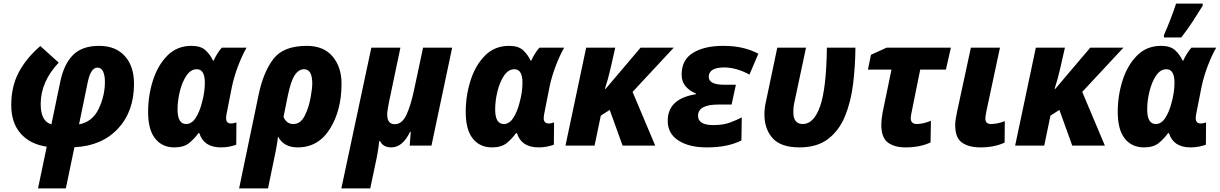

<svg xmlns="http://www.w3.org/2000/svg" viewBox="-20 -816 6836 1076"><path d="M193 240H349L397 9Q550 2 640.5 -94.5Q731 -191 731 -346Q731 -445 679.5 -502Q628 -559 535 -559Q440 -559 389 -507.5Q338 -456 318 -359L268 -119Q208 -136 208 -233Q208 -358 309 -465L206 -558Q127 -490 85 -410.5Q43 -331 43 -227Q43 -128 95.5 -68Q148 -8 242 6ZM423 -119 472 -357Q489 -437 526 -437Q548 -437 558 -414.5Q568 -392 568 -358Q568 -279 533 -206Q498 -133 423 -119Z M957 10Q1010 10 1040 -14.5Q1070 -39 1092 -70H1097Q1122 10 1218 10Q1246 10 1268.5 5Q1291 0 1304 -5L1305 -130Q1300 -128 1291 -126Q1282 -124 1275 -124Q1247 -124 1247 -155Q1247 -162 1248.5 -171Q1250 -180 1252 -189L1280 -331Q1293 -392 1316.5 -452Q1340 -512 1362 -549H1223Q1210 -535 1197 -513.5Q1184 -492 1177 -476H1174Q1158 -510 1131.5 -534.5Q1105 -559 1053 -559Q972 -559 918 -504.5Q864 -450 837 -365Q810 -280 810 -189Q810 -89 849.5 -39.5Q889 10 957 10ZM1023 -121Q975 -121 975 -203Q975 -252 988 -304.5Q1001 -357 1025 -392.5Q1049 -428 1083 -428Q1128 -428 1128 -352Q1128 -299 1111 -238Q1098 -188 1076 -154.5Q1054 -121 1023 -121Z M1624 -121Q1585 -121 1569 -161L1593 -280Q1610 -362 1632 -395Q1654 -428 1684 -428Q1730 -428 1730 -348Q1730 -320 1720 -265.5Q1710 -211 1687 -166Q1664 -121 1624 -121ZM1320 240H1482L1510 104Q1519 63 1526.5 24Q1534 -15 1538 -51Q1570 10 1648 10Q1764 10 1829 -94Q1894 -198 1894 -347Q1894 -440 1844 -499.5Q1794 -559 1699 -559Q1568 -559 1512 -485.5Q1456 -412 1430 -288Z M1893 240H2055L2085 97Q2099 36 2105 -25H2110Q2127 10 2173 10Q2236 10 2278 -77H2282L2276 0H2398L2514 -549H2351L2299 -305Q2281 -222 2257 -171Q2233 -120 2192 -120Q2150 -120 2150 -174Q2150 -188 2153 -205Q2156 -222 2159 -239L2224 -549H2061Z M2737 10Q2790 10 2820 -14.5Q2850 -39 2872 -70H2877Q2902 10 2998 10Q3026 10 3048.5 5Q3071 0 3084 -5L3085 -130Q3080 -128 3071 -126Q3062 -124 3055 -124Q3027 -124 3027 -155Q3027 -162 3028.5 -171Q3030 -180 3032 -189L3060 -331Q3073 -392 3096.5 -452Q3120 -512 3142 -549H3003Q2990 -535 2977 -513.5Q2964 -492 2957 -476H2954Q2938 -510 2911.5 -534.5Q2885 -559 2833 -559Q2752 -559 2698 -504.5Q2644 -450 2617 -365Q2590 -280 2590 -189Q2590 -89 2629.5 -39.5Q2669 10 2737 10ZM2803 -121Q2755 -121 2755 -203Q2755 -252 2768 -304.5Q2781 -357 2805 -392.5Q2829 -428 2863 -428Q2908 -428 2908 -352Q2908 -299 2891 -238Q2878 -188 2856 -154.5Q2834 -121 2803 -121Z M3149 0H3312L3347 -168L3397 -200L3469 0H3652L3525 -301L3756 -549H3570L3374 -318H3370Q3388 -373 3401 -430L3428 -549H3265Z M3940 10Q4005 10 4052.5 -0.5Q4100 -11 4135 -29L4137 -158Q4106 -142 4069 -128.5Q4032 -115 3977 -115Q3892 -115 3892 -167Q3892 -230 4005 -230H4080L4104 -341H4040Q3952 -341 3952 -385Q3952 -438 4039 -438Q4074 -438 4111 -427Q4148 -416 4180 -398L4230 -515Q4190 -536 4142.5 -547.5Q4095 -559 4031 -559Q3928 -559 3864 -520Q3800 -481 3800 -398Q3800 -358 3822.5 -332Q3845 -306 3880 -292V-288Q3722 -263 3722 -139Q3722 -67 3782 -28.5Q3842 10 3940 10Z M4460 10Q4559 10 4620.5 -37Q4682 -84 4715 -163.5Q4748 -243 4760.5 -343Q4773 -443 4774 -549H4614Q4611 -320 4576 -220.5Q4541 -121 4479 -121Q4426 -121 4426 -187Q4426 -198 4427 -212Q4428 -226 4432 -243L4497 -549H4336L4273 -249Q4264 -212 4264 -175Q4264 -92 4310.5 -41Q4357 10 4460 10Z M5054 10Q5137 10 5195 -18L5197 -139Q5152 -121 5118 -121Q5084 -121 5084 -154Q5084 -161 5085.5 -170Q5087 -179 5089 -188L5137 -426H5281L5309 -549H4949L4861 -509L4844 -426H4976L4926 -184Q4919 -144 4919 -117Q4919 -45 4955.5 -17.5Q4992 10 5054 10Z M5474 10Q5553 10 5610 -17L5611 -137Q5569 -121 5533 -121Q5502 -121 5502 -152Q5502 -163 5508 -193L5584 -549H5421L5344 -192Q5333 -142 5333 -115Q5333 -44 5371 -17Q5409 10 5474 10Z M5669 0H5832L5867 -168L5917 -200L5989 0H6172L6045 -301L6276 -549H6090L5894 -318H5890Q5908 -373 5921 -430L5948 -549H5785Z M6391 10Q6444 10 6474 -14.5Q6504 -39 6526 -70H6531Q6556 10 6652 10Q6680 10 6702.5 5Q6725 0 6738 -5L6739 -130Q6734 -128 6725 -126Q6716 -124 6709 -124Q6681 -124 6681 -155Q6681 -162 6682.5 -171Q6684 -180 6686 -189L6714 -331Q6727 -392 6750.5 -452Q6774 -512 6796 -549H6657Q6644 -535 6631 -513.5Q6618 -492 6611 -476H6608Q6592 -510 6565.5 -534.5Q6539 -559 6487 -559Q6406 -559 6352 -504.5Q6298 -450 6271 -365Q6244 -280 6244 -189Q6244 -89 6283.5 -39.5Q6323 10 6391 10ZM6457 -121Q6409 -121 6409 -203Q6409 -252 6422 -304.5Q6435 -357 6459 -392.5Q6483 -428 6517 -428Q6562 -428 6562 -352Q6562 -299 6545 -238Q6532 -188 6510 -154.5Q6488 -121 6457 -121ZM6503 -606H6600Q6637 -654 6666 -698.5Q6695 -743 6720 -784V-796H6571Q6559 -758 6539 -706.5Q6519 -655 6503 -620Z"/></svg>

Font: Noto Sans Display Extra
Style: Italic
Weight: 800
Italic angle: -12°
Designer: Monotype Design Team
Foundry: Monotype Imaging Inc.
Version: Version 1.900